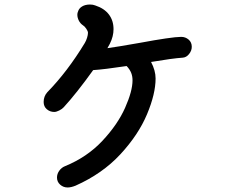

<svg xmlns="http://www.w3.org/2000/svg" viewBox="-20 -808 1040 849"><path d="M828 -601Q828 -584 816 -569Q804 -554 788 -553Q743 -550 648 -534Q668 -496 668 -461Q668 -393 630 -302.5Q592 -212 512.5 -126Q433 -40 314 13Q294 21 279 21Q260 21 246 8.5Q232 -4 232 -23Q232 -39 242 -53Q252 -67 267 -73Q365 -113 432.5 -185Q500 -257 533 -331Q566 -405 566 -453Q566 -471 560 -486Q554 -501 540 -516Q440 -501 392 -498Q318 -395 262 -334Q255 -326 242 -319.5Q229 -313 220 -313Q201 -313 187 -325Q173 -337 173 -357Q173 -382 189 -400Q278 -491 355 -618Q361 -628 365 -641Q369 -654 369 -663Q369 -670 361.5 -681Q354 -692 347 -696Q335 -704 328.5 -717Q322 -730 322 -743Q322 -751 325 -757Q329 -771 343 -779.5Q357 -788 378 -788Q391 -788 401 -784Q441 -771 461.5 -744Q482 -717 482 -679Q482 -647 466 -615L455 -595Q493 -600 601 -619Q665 -631 713 -638Q761 -645 781 -645Q800 -645 814 -633Q828 -621 828 -601Z"/></svg>

Font: Tsukimi Rounded SemiBold
Style: Regular
Weight: 600
Designer: Takashi Funayama
Foundry: Takashi Funayama
Version: Version 1.032; ttfautohint (v1.8.3)